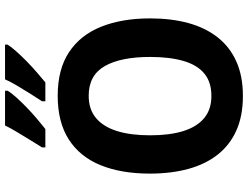

<svg xmlns="http://www.w3.org/2000/svg" viewBox="-131 -843 984 762"><g transform="rotate(-90 361.0 -462.0)"><path d="M669 -358Q669 -274 650.5 -206.5Q632 -139 594 -90.5Q556 -42 498 -16Q440 10 361 10Q282 10 224 -16Q166 -42 128 -90.5Q90 -139 71.5 -207Q53 -275 53 -359Q53 -473 86.5 -555Q120 -637 188.5 -681Q257 -725 362 -725Q467 -725 535 -680Q603 -635 636 -552.5Q669 -470 669 -358ZM205 -358Q205 -280 222 -226Q239 -172 273.5 -143.5Q308 -115 361 -115Q416 -115 450 -143Q484 -171 500 -225.5Q516 -280 516 -358Q516 -475 479.5 -538.5Q443 -602 362 -602Q308 -602 273.5 -573Q239 -544 222 -490Q205 -436 205 -358ZM565 -924Q557 -911 539.5 -891Q522 -871 499.5 -849Q477 -827 454.5 -807.5Q432 -788 415 -774H340V-787Q355 -810 372 -837Q389 -864 404 -889.5Q419 -915 427 -934H565ZM382 -924Q374 -910 356.5 -890.5Q339 -871 317 -849.5Q295 -828 272 -808.5Q249 -789 230 -774H157V-787Q172 -811 188.5 -838Q205 -865 220 -890Q235 -915 244 -934H382Z"/></g></svg>

Font: Noto Sans Thai SemiCondensed
Style: Bold
Weight: 700
Width: 4
Designer: Monotype Design Team
Foundry: Monotype Imaging Inc.
Version: Version 2.001